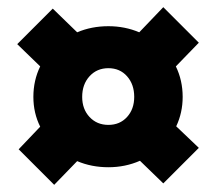

<svg xmlns="http://www.w3.org/2000/svg" viewBox="-20 -575 600 535"><path d="M131 -60 32 -159 92 -222Q73 -260 73 -305Q73 -351 92 -390L28 -452L127 -551L195 -485Q235 -502 282 -502Q328 -502 368 -485L435 -555L534 -456L470 -390Q489 -351 489 -305Q489 -261 471 -223L534 -163L435 -64L370 -127Q329 -109 282 -109Q235 -109 195 -126ZM282 -227Q314 -227 334 -249Q354 -271 354 -305Q354 -340 334 -362.5Q314 -385 282 -385Q250 -385 229.5 -362.5Q209 -340 209 -305Q209 -271 229.5 -249Q250 -227 282 -227Z"/></svg>

Font: Lexend
Style: Bold
Weight: 700
Designer: Bonnie Shaver-Troup, Thomas Jockin
Foundry: Lexend
Version: Version 1.007; ttfautohint (v1.8.3)